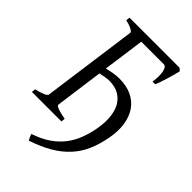

<svg xmlns="http://www.w3.org/2000/svg" viewBox="-239 -701 972 972"><g transform="rotate(45 247.0 -214.5)"><path d="M442.9 -112.3Q432.1 -55.2 412.4 -10Q392.6 35.2 359.6 71.3Q326.7 107.4 279.3 135.5Q231.9 163.6 166 185.5Q161.6 178.7 157.5 169.7Q153.3 160.6 150.9 152.3Q205.1 134.3 242.4 108.4Q279.8 82.5 304.2 50.5Q328.6 18.6 342.8 -17.8Q356.9 -54.2 364.7 -92.8Q374.5 -140.1 372.1 -181.4Q369.6 -222.7 354.5 -252.7Q339.4 -282.7 310.8 -300Q282.2 -317.4 239.3 -317.4Q227.5 -317.4 211.4 -314.7Q195.3 -312 178.2 -308.1L143.1 -50.8Q142.6 -47.4 144.3 -44.2Q146 -41 153.6 -37.6Q161.1 -34.2 175.8 -30Q190.4 -25.9 216.3 -21L213.9 0H2.4L4.9 -21Q35.6 -27.8 53.7 -35.9Q71.8 -43.9 72.8 -50.8L143.1 -564Q144 -569.8 129.2 -578.6Q114.3 -587.4 83.5 -594.2L86.4 -615.2H444.8L458 -603Q455.6 -590.3 450.2 -571.5Q444.8 -552.7 439 -533Q433.1 -513.2 427 -495.6Q420.9 -478 417 -468.8H397.5Q400.9 -491.7 400.9 -510.7Q400.9 -529.8 397.9 -543.2Q395 -556.6 389.2 -564Q383.3 -571.3 375.5 -571.3H214.4L183.6 -348.6Q205.6 -354 227.3 -357.7Q249 -361.3 268.6 -361.3Q318.8 -361.3 356.4 -343.8Q394 -326.2 416.7 -293.5Q439.5 -260.7 446.5 -214.8Q453.6 -168.9 442.9 -112.3Z"/></g></svg>

Font: Gentium Plus CyrE
Style: Italic
Weight: 400
Italic angle: -8°
Designer: J. Victor Gaultney, Annie Olsen, Iska Routamaa, Becca Hirsbrunner
Foundry: SIL International
Version: Version 5.000